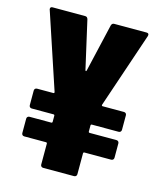

<svg xmlns="http://www.w3.org/2000/svg" viewBox="-106 -777 707 851"><g transform="rotate(15 247.0 -351.0)"><path d="M461 -700H312C305 -700 301 -696 299 -689L248 -469C247 -464 243 -464 242 -469L192 -689C190 -696 186 -700 179 -700H29C23 -700 19 -697 19 -691C19 -690 19 -688 20 -686L135 -340C136 -336 134 -334 131 -334H56C49 -334 44 -329 44 -322V-255C44 -248 49 -243 56 -243H156C159 -243 161 -241 161 -238V-210C161 -207 159 -205 156 -205H56C49 -205 44 -200 44 -193V-127C44 -120 49 -115 56 -115H156C159 -115 161 -113 161 -110V-14C161 -7 166 -2 173 -2H315C322 -2 327 -7 327 -14V-110C327 -113 329 -115 332 -115H455C462 -115 467 -120 467 -127V-193C467 -200 462 -205 455 -205H332C329 -205 327 -207 327 -210V-238C327 -241 329 -243 332 -243H455C462 -243 467 -248 467 -255V-322C467 -329 462 -334 455 -334H357C354 -334 352 -336 353 -340L470 -686C473 -695 469 -700 461 -700Z"/></g></svg>

Font: Barlow Condensed ExtraBold
Style: Regular
Weight: 800
Width: 3
Designer: Jeremy Tribby
Foundry: Tribby Type
Version: Version 1.422;hotconv 1.0.109;makeotfexe 2.5.65596